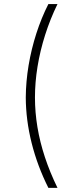

<svg xmlns="http://www.w3.org/2000/svg" viewBox="-20 -791 361 949"><path d="M107.4 -309.1Q107.9 -387.2 121.3 -467.8Q134.8 -548.3 159.7 -625.7Q184.6 -703.1 219.2 -771H264.2Q228 -696.8 203.1 -618.4Q178.2 -540 165.5 -461.9Q152.8 -383.8 152.8 -309.1Q152.8 -236.3 165 -162.8Q177.2 -89.4 201.9 -14.4Q226.6 60.5 264.2 137.7H219.2Q165 29.8 136.5 -83.7Q107.9 -197.3 107.4 -309.1Z"/></svg>

Font: Inter 17pt ExtraLight
Style: Regular
Weight: 250
Version: Version 4.001;git-66647c0bb